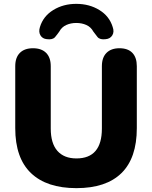

<svg xmlns="http://www.w3.org/2000/svg" viewBox="-20 -964 788 995"><path d="M376 11Q222 11 140.5 -67Q59 -145 59 -300V-621Q59 -666 83 -690Q107 -714 151 -714Q195 -714 219 -690Q243 -666 243 -621V-298Q243 -221 277.5 -182Q312 -143 376 -143Q508 -143 508 -298V-621Q508 -666 532 -690Q556 -714 599 -714Q643 -714 666 -690Q689 -666 689 -621V-300Q689 -145 609.5 -67Q530 11 376 11ZM223 -761Q200 -763 189.5 -781Q179 -799 187 -824Q204 -880 256 -912Q308 -944 375 -944Q443 -944 495 -912Q547 -880 564 -824Q573 -799 562 -781Q551 -763 528 -761Q498 -757 485.5 -772Q473 -787 464 -800Q451 -824 427.5 -834.5Q404 -845 375 -845Q347 -845 323.5 -834.5Q300 -824 287 -800Q278 -787 265.5 -772Q253 -757 223 -761Z"/></svg>

Font: Chiron GoRound TC H
Style: Regular
Weight: 900
Designer: Ryoko NISHIZUKA 西塚涼子 (kana, bopomofo & ideographs); Paul D. Hunt (Latin, Greek & Cyrillic); Sandoll Communications 산돌커뮤니
Foundry: Adobe
Version: Version 1.000;hotconv 1.1.1;makeotfexe 2.6.0